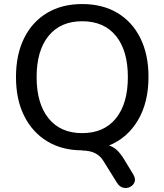

<svg xmlns="http://www.w3.org/2000/svg" viewBox="-20 -734 813 949"><path d="M386 -76Q494 -76 553 -149Q612 -222 612 -353Q612 -484 553 -556.5Q494 -629 386 -629Q279 -629 220 -556.5Q161 -484 161 -353Q161 -222 220 -149Q279 -76 386 -76ZM638 127Q651 148 645.5 164.5Q640 181 624 189.5Q608 198 589.5 194Q571 190 558 169L492 63Q461 10 386 10L388 9H386Q287 9 213.5 -35.5Q140 -80 99.5 -161Q59 -242 59 -353Q59 -464 99 -545Q139 -626 212.5 -670Q286 -714 386 -714Q487 -714 560.5 -670Q634 -626 674 -545Q714 -464 714 -354Q714 -228 662 -140Q610 -52 519 -15Q541 -8 558.5 8.5Q576 25 593 53Z"/></svg>

Font: Chiron GoRound TC
Style: Regular
Weight: 400
Designer: Ryoko NISHIZUKA 西塚涼子 (kana, bopomofo & ideographs); Paul D. Hunt (Latin, Greek & Cyrillic); Sandoll Communications 산돌커뮤니
Foundry: Adobe
Version: Version 1.000;hotconv 1.1.1;makeotfexe 2.6.0